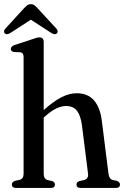

<svg xmlns="http://www.w3.org/2000/svg" viewBox="-25 -920 612 940"><path d="M189 -714V-381Q237.5 -424.5 275.8 -444Q314 -463.5 350.5 -463.5Q405 -463.5 435.2 -428.5Q465.5 -393.5 473.5 -329L506 -70.5Q509 -44 526.5 -39L547 -34.5Q562.5 -28.5 562.5 -16.5Q562.5 0 542 0H369.5Q349.5 0 349.5 -17Q349.5 -28 363.5 -33.5L386.5 -38.5Q409 -44.5 406 -70L376 -308Q369.5 -355 351.5 -378Q333.5 -401 298.5 -401Q276 -401 251 -389.2Q226 -377.5 196 -350.5L189 -344.5V-69Q189 -44 208 -38.5L230.5 -33.5Q244 -28.5 244 -17Q244 0 224.5 0H53.5Q33 0 33 -16.5Q33 -29 49 -35L71.5 -39.5Q90.5 -45 90.5 -69V-641.5Q90.5 -661.5 75 -664L42.5 -665.5Q28 -668.5 28 -680.5Q28 -693 46.5 -699.5L131.5 -727.5Q144.5 -732 152.8 -734.5Q161 -737 168 -737Q189 -737 189 -714ZM25.5 -758.5Q9 -748 -1 -756Q-5 -759.5 -5.2 -766Q-5.5 -772.5 1 -779.5L91 -878Q100.5 -888 107.8 -893.8Q115 -899.5 126 -899.5Q137 -899.5 144.2 -893.8Q151.5 -888 160.5 -878L251.5 -779.5Q257.5 -772.5 257.2 -766Q257 -759.5 253 -756Q243 -748 226.5 -758.5L126 -823.5Z"/></svg>

Font: Fraunces 72pt Soft
Style: Regular
Weight: 400
Version: Version 1.000;[b76b70a41]